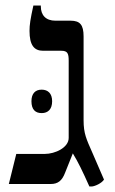

<svg xmlns="http://www.w3.org/2000/svg" viewBox="-20 -667 417 696"><path d="M304 9H313C325 8 349 -3 357 -16L315 -113C293 -163 283 -183 283 -231V-535C283 -577 270 -592 236 -592H181C146 -592 128 -612 128 -644V-647H101C90 -597 87 -577 87 -555C87 -503 104 -483 136 -483H202C225 -483 229 -473 229 -447V-167C229 -132 180 -109 142 -109H39L12 0H164C190 0 205 -12 216 -41L244 -111C264 -78 278 -49 304 9ZM94 -300C94 -270 108 -257 131 -257C154 -257 169 -271 169 -300C169 -328 154 -342 131 -342C108 -342 94 -328 94 -300Z"/></svg>

Font: Noto Serif Hebrew
Style: Regular
Weight: 400
Designer: Monotype Design Team
Foundry: Monotype Imaging Inc.
Version: Version 1.901